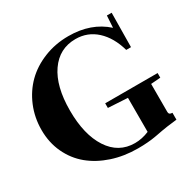

<svg xmlns="http://www.w3.org/2000/svg" viewBox="-153 -833 1007 1002"><g transform="rotate(-30 351.0 -331.5)"><path d="M402.3 13.2Q319.3 13.2 247.8 -10.5Q176.3 -34.2 124.5 -76.9Q72.8 -119.6 43.2 -182.6Q13.7 -245.6 13.7 -321.3Q13.7 -396 41 -461.7Q68.4 -527.3 116.2 -574.5Q164.1 -621.6 232.4 -648.9Q300.8 -676.3 379.4 -676.3Q516.1 -676.3 603.5 -597.2L607.9 -668.9H636.7L634.3 -462.9H605.5Q581.5 -547.9 529.1 -596.2Q476.6 -644.5 403.8 -644.5Q306.2 -644.5 249.5 -562.7Q192.9 -481 192.9 -335.4Q192.9 -189.9 248.8 -104.2Q304.7 -18.6 402.8 -18.6Q445.3 -18.6 488.3 -36.6V-241.7L371.1 -248.5V-276.4H687V-248.5L629.4 -244.1V-77.6Q629.4 -65.9 634.8 -62Q640.1 -58.1 650.4 -58.1V-16.6Q581.1 -8.8 557.1 -3.9Q554.7 -3.4 541.7 -1Q528.8 1.5 523.7 2.4Q518.6 3.4 505.6 5.6Q492.7 7.8 483.4 8.8Q474.1 9.8 460.4 11Q446.8 12.2 432.4 12.7Q418 13.2 402.3 13.2Z"/></g></svg>

Font: Elstob 18pt
Style: Bold
Weight: 700
Designer: Peter S. Baker
Version: Version 1.015